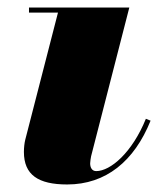

<svg xmlns="http://www.w3.org/2000/svg" viewBox="-20 -480 433 510"><path d="M380 -159.5 367.5 -164.5C331 -74.5 273.5 -25.5 235.5 -25.5C224 -25.5 219.5 -35.5 219.5 -46C219.5 -51.5 221 -59 222 -65L323.5 -460H57V-446.5H134L47 -108.5C45 -100.5 43.5 -88 43.5 -76.5C43.5 -15.5 81.5 10 158.5 10C261 10 336.5 -51.5 380 -159.5Z"/></svg>

Font: Bodoni* 16pt Fatface
Style: Italic
Weight: 900
Italic angle: -13°
Version: Version 2.3